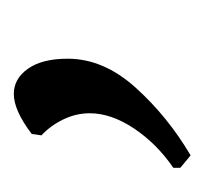

<svg xmlns="http://www.w3.org/2000/svg" viewBox="-29 -110 296 278"><g transform="rotate(-90 119.0 29.0)"><path d="M122 -99Q144 -99 158.5 -78.5Q173 -58 173 -21Q173 31 131 77.5Q89 124 33 157L15 142V132Q50 108 72 75Q94 42 94 11Q94 -9 85 -27.5Q76 -46 62 -59L64 -73Q98 -99 122 -99Z"/></g></svg>

Font: Sahitya
Style: Regular
Weight: 400
Designer: Juan Pablo del Peral
Foundry: Juan Pablo del Peral (http://www.huertatipografica.com)
Version: Version 1.001;PS 001.000;hotconv 1.0.70;makeotf.lib2.5.58329